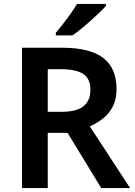

<svg xmlns="http://www.w3.org/2000/svg" viewBox="-20 -957 687 977"><path d="M297 -714Q438 -714 505.5 -662Q573 -610 573 -504Q573 -452 554 -415Q535 -378 503.5 -353.5Q472 -329 437 -314L642 0H495L324 -281H223V0H92V-714ZM288 -605H223V-388H291Q370 -388 405 -416.5Q440 -445 440 -500Q440 -557 403 -581Q366 -605 288 -605ZM519 -927Q507 -913 486 -893Q465 -873 440.5 -851Q416 -829 392 -809.5Q368 -790 349 -777H264V-790Q280 -809 300 -834.5Q320 -860 339.5 -887.5Q359 -915 372 -937H519Z"/></svg>

Font: Noto Sans Adlam SemiBold
Style: Regular
Weight: 600
Version: Version 3.001